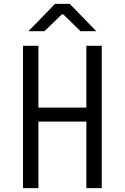

<svg xmlns="http://www.w3.org/2000/svg" viewBox="-20 -965 640 985"><path d="M177 0H98V-730H177V-413H423V-730H502V0H423V-341H177ZM208 -805H126L262 -945H338L474 -805H393L305 -891H297Z"/></svg>

Font: JetBrains Mono Semi Light
Style: Regular
Weight: 350
Monospace: yes
Designer: Philipp Nurullin, Konstantin Bulenkov
Foundry: JetBrains
Version: 2.002